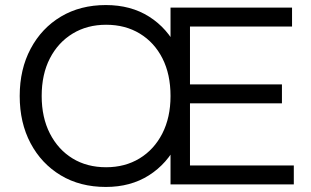

<svg xmlns="http://www.w3.org/2000/svg" viewBox="-20 -730 1231 760"><path d="M399 10Q297 10 220.5 -36Q144 -82 101 -163Q58 -244 58 -350Q58 -456 101.5 -537.5Q145 -619 221.5 -664.5Q298 -710 399 -710Q498 -710 570.5 -664Q643 -618 682.5 -537Q722 -456 722 -350Q722 -244 682 -163Q642 -82 569.5 -36Q497 10 399 10ZM400 -68Q475 -68 532.5 -103Q590 -138 622.5 -201.5Q655 -265 655 -350Q655 -436 623 -499Q591 -562 533.5 -597Q476 -632 400 -632Q325 -632 267.5 -597Q210 -562 177.5 -499Q145 -436 145 -350Q145 -265 177.5 -201.5Q210 -138 267 -103Q324 -68 400 -68ZM655 0V-700H1136V-625H732V-396H1096V-321H732V-75H1143V0Z"/></svg>

Font: REM Light
Style: Regular
Weight: 300
Designer: Octavio Pardo
Foundry: Ashler Design
Version: Version 1.005;gftools[0.9.28]